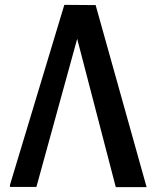

<svg xmlns="http://www.w3.org/2000/svg" viewBox="-20 -771 645 791"><path d="M374 -750 584 0H457L298 -611L130 -1H21V-9L245 -751Z"/></svg>

Font: Kufam Medium
Style: Regular
Weight: 500
Designer: Wael Morcos, Artur Schmal
Foundry: Original Type
Version: Version 1.300; ttfautohint (v1.8.3)